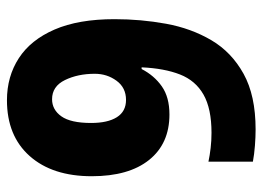

<svg xmlns="http://www.w3.org/2000/svg" viewBox="-124 -640 773 566"><g transform="rotate(90 263.0 -356.5)"><path d="M275 10Q205 10 151 -25Q97 -60 66.5 -130.5Q36 -201 36 -307Q36 -385 49.5 -459Q63 -533 98 -592.5Q133 -652 197 -687.5Q261 -723 361 -723Q383 -723 409 -721Q435 -719 456 -715V-584Q437 -588 415.5 -590.5Q394 -593 371 -593Q300 -593 258.5 -569.5Q217 -546 199 -500Q181 -454 178 -387H183Q202 -424 234 -446.5Q266 -469 317 -469Q403 -469 451 -409Q499 -349 499 -240Q499 -124 439.5 -57Q380 10 275 10ZM272 -123Q303 -123 322.5 -150.5Q342 -178 342 -238Q342 -287 325 -314Q308 -341 274 -341Q238 -341 217.5 -313Q197 -285 197 -249Q197 -199 215.5 -161Q234 -123 272 -123Z"/></g></svg>

Font: Noto Sans Gurmukhi SemiCondensed ExtraBold
Style: Regular
Weight: 800
Width: 4
Designer: Jelle Bosma - Monotype Design Team
Foundry: Monotype Imaging Inc.
Version: Version 2.004; ttfautohint (v1.8.4.7-5d5b)